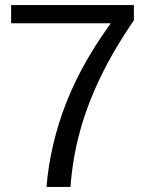

<svg xmlns="http://www.w3.org/2000/svg" viewBox="-20 -740 572 760"><path d="M164 0Q178 -170 243.5 -336.5Q309 -503 440 -677L445 -648H24V-720H510V-660Q430 -543 377.5 -434Q325 -325 296 -218.5Q267 -112 259 0Z"/></svg>

Font: Instrument Sans
Style: Regular
Weight: 400
Designer: Rodrigo Fuenzalida
Foundry: fragTYPE
Version: Version 1.000;gftools[0.9.28]